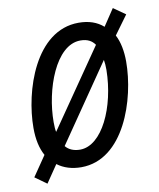

<svg xmlns="http://www.w3.org/2000/svg" viewBox="-74 -637 616 745"><g transform="rotate(-10 234.0 -264.5)"><path d="M121 -143C119 -151 118 -166 118 -182C118 -309 177 -476 275 -476C303 -476 320 -466 332 -449ZM201 -59C177 -59 157 -67 144 -83L352 -386C354 -376 355 -361 355 -346C353 -200 288 -59 201 -59ZM53 49 100 -20C125 -1 157 9 194 9C362 9 436 -216 436 -365C436 -405 429 -443 414 -471L468 -545L421 -578L377 -512C352 -534 320 -545 280 -545C109 -545 37 -318 37 -173C37 -128 45 -92 61 -63L7 16Z"/></g></svg>

Font: Noto Sans Display SemiCondensed
Style: Italic
Weight: 400
Width: 4
Italic angle: -12°
Designer: Monotype Design Team
Foundry: Monotype Imaging Inc.
Version: Version 1.900